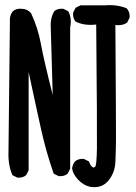

<svg xmlns="http://www.w3.org/2000/svg" viewBox="-20 -738 540 763"><path d="M340.8 4.9Q311.5 -1 290 -24.4Q268.6 -47.9 266.6 -69.3Q268.6 -85 278.3 -96.7Q292 -108.4 313.5 -106.4L333 -96.7Q337.9 -83 344.7 -76.2Q351.6 -69.3 357.9 -75.2Q364.3 -81.1 365.2 -150.4Q366.2 -219.7 362.3 -640.6Q315.4 -634.8 280.3 -652.3Q268.6 -666 270.5 -687.5L280.3 -707L299.8 -716.8H397.5Q444.3 -720.7 483.4 -705.1Q497.1 -689.5 495.1 -668L485.4 -648.4Q465.8 -634.8 438.5 -638.7Q441.4 -221.7 440.9 -178.7Q440.4 -135.7 438.5 -93.8Q436.5 -51.8 411.1 -20.5Q385.7 10.7 340.8 4.9ZM48.8 -32.2 29.3 -42Q11.7 -83 13.7 -133.8L19.5 -666Q21.5 -681.6 31.2 -693.4Q44.9 -705.1 66.4 -703.1Q89.8 -702.1 103.5 -685.5Q130.9 -627 142.6 -563Q154.3 -499 189.5 -360.4L181.6 -632.8Q179.7 -666 195.3 -693.4Q209 -705.1 231.4 -703.1L251 -693.4Q266.6 -666 258.8 -628.9V-67.4L249 -47.9Q235.4 -36.1 212.9 -38.1L193.4 -47.9Q164.1 -131.8 144.5 -218.8Q125 -305.7 93.8 -452.1V-61.5L84 -42Q70.3 -30.3 48.8 -32.2Z"/></svg>

Font: NaikaiFont
Style: Regular-Lite
Weight: 400
Version: Version 1.67